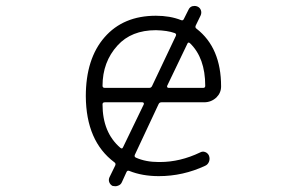

<svg xmlns="http://www.w3.org/2000/svg" viewBox="-20 -609 1040 650"><path d="M526.4 -262.7Q519.5 -262.7 516.6 -255.9L436.5 -85Q433.6 -78.1 440.4 -75.2Q473.6 -60.5 516.6 -60.5Q518.6 -60.5 521.5 -60.5Q589.8 -60.5 657.2 -92.8Q666 -97.7 674.8 -94.2Q683.6 -90.8 687.5 -82Q691.4 -71.3 687.5 -61.5Q683.6 -51.8 674.8 -47.9Q599.6 -12.7 517.6 -12.7Q461.9 -12.7 418 -30.3Q411.1 -33.2 408.2 -26.4L392.6 7.8Q388.7 16.6 379.9 19.5Q375 21.5 370.6 21.5Q366.2 21.5 361.3 20.5Q353.5 16.6 350.1 8.3Q346.7 0 350.6 -8.8L370.1 -48.8Q373 -55.7 367.2 -59.6Q271.5 -130.9 270.5 -283.2Q270.5 -410.2 334 -482.9Q397.5 -555.7 507.8 -555.7Q555.7 -555.7 592.8 -541Q599.6 -538.1 602.5 -544.9L618.2 -576.2Q622.1 -585 630.9 -587.9Q634.8 -588.9 638.7 -588.9Q643.6 -588.9 648.4 -586.9Q657.2 -583 660.2 -574.2Q663.1 -565.4 659.2 -556.6L642.6 -522.5Q639.6 -515.6 645.5 -511.7Q728.5 -447.3 728.5 -316.4Q728.5 -294.9 712.9 -279.3Q695.3 -262.7 670.9 -262.7ZM466.8 -255.9Q467.8 -258.8 466.3 -260.7Q464.8 -262.7 461.9 -262.7H335Q327.1 -262.7 327.1 -255.9Q327.1 -160.2 387.7 -108.4Q390.6 -106.4 392.6 -106.4Q394.5 -106.4 396.5 -110.4ZM623 -462.9Q617.2 -467.8 614.3 -460.9L545.9 -318.4Q544.9 -315.4 546.4 -313.5Q547.9 -311.5 550.8 -311.5H668Q674.8 -311.5 674.8 -318.4Q674.8 -413.1 623 -462.9ZM575.2 -487.3Q576.2 -489.3 576.2 -491.2Q576.2 -495.1 571.3 -497.1Q546.9 -505.9 507.8 -506.8Q424.8 -506.8 377.9 -455.1Q327.1 -399.4 327.1 -318.4Q327.1 -311.5 335 -311.5H485.4Q492.2 -311.5 495.1 -318.4Z"/></svg>

Font: Rounded-X Mgen+ 1mn light
Style: Regular
Weight: 200
Designer: [Source Han Sans]
Ryoko NISHIZUKA  (kana & ideographs); Paul D. Hunt (Latin, Greek & Cyrillic); Wenlong ZHANG  (bopomofo
Version: Version 1.059.20150602